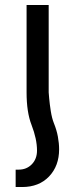

<svg xmlns="http://www.w3.org/2000/svg" viewBox="-20 -512 305 773"><path d="M87 -140V-492H176V-140Q176 -139 178 -116Q180 -93 184.5 -64.5Q189 -36 197 -16Q208 11 213 38Q218 65 218 89Q218 156 177.5 198.5Q137 241 69 241H43V171H55Q87 171 108 149.5Q129 128 129 94Q129 48 107 -9Q87 -60 87 -140Z"/></svg>

Font: Noto Sans Living
Style: Regular
Weight: 400
Designer: Monotype Design Team
Foundry: Monotype Imaging Inc.
Version: Version 2.013; ttfautohint (v1.8.4.7-5d5b)